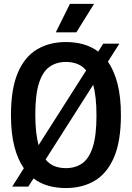

<svg xmlns="http://www.w3.org/2000/svg" viewBox="-20 -968 686 998"><path d="M127 2H43.5L104 -93.5Q72 -139 54.5 -207.5Q37 -276 37 -370Q37 -506.5 72.8 -590Q108.5 -673.5 172.8 -711.5Q237 -749.5 322.5 -749.5Q371.5 -749.5 413.8 -737.5Q456 -725.5 490.5 -700L516.5 -741H600.5L541 -647.5Q573 -601.5 590.8 -533Q608.5 -464.5 608.5 -370Q608.5 -233.5 572.5 -150Q536.5 -66.5 472.2 -28.5Q408 9.5 322.5 9.5Q273.5 9.5 231 -2.5Q188.5 -14.5 154.5 -40.5ZM163.5 -373Q163.5 -275.5 180.5 -213.5L428 -602Q408 -625.5 381.5 -635.8Q355 -646 322.5 -646Q273.5 -646 237.8 -621Q202 -596 182.8 -536.2Q163.5 -476.5 163.5 -373ZM322.5 -94Q372 -94 407.5 -119Q443 -144 462.2 -203.8Q481.5 -263.5 481.5 -367Q481.5 -465.5 464.5 -527.5L217 -139Q237 -114.5 263.8 -104.2Q290.5 -94 322.5 -94ZM270 -800 343.5 -948H469L377 -800Z"/></svg>

Font: Encode Sans Condensed Condensed SemiBold
Style: Regular
Weight: 600
Width: 3
Designer: Multiple Designers
Foundry: Impallari Type
Version: Version 3.000; ttfautohint (v1.8.3) -l 8 -r 50 -G 200 -x 14 